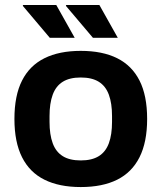

<svg xmlns="http://www.w3.org/2000/svg" viewBox="-20 -744 653 776"><path d="M306.4 12Q219.5 12 159.7 -17.7Q99.8 -47.4 69.1 -108.5Q38.3 -169.7 38.3 -263.2Q38.3 -357.8 69.1 -418.4Q99.8 -479 159.7 -508.7Q219.5 -538.4 306.4 -538.4Q394 -538.4 453.6 -508.7Q513.2 -479 543.9 -418.4Q574.7 -357.8 574.7 -263.2Q574.7 -169.7 543.9 -108.5Q513.2 -47.4 453.6 -17.7Q394 12 306.4 12ZM306.4 -95.6Q351.6 -95.6 379.4 -113Q407.3 -130.4 420 -165.2Q432.8 -200 432.8 -251.4V-274.8Q432.8 -326.2 420 -361.1Q407.3 -396 379.4 -413.4Q351.6 -430.8 306.4 -430.8Q261.2 -430.8 233.5 -413.4Q205.7 -396 193 -361.1Q180.2 -326.2 180.2 -274.8V-251.4Q180.2 -200 193 -165.2Q205.7 -130.4 233.5 -113Q261.2 -95.6 306.4 -95.6ZM355.6 -591.2 246.3 -720.4 247.5 -723.7H381.7L456.1 -591.2ZM181.3 -591.2 72.1 -720.4 73.3 -723.7H207.5L281.9 -591.2Z"/></svg>

Font: Archivo SemiBold
Style: Regular
Weight: 600
Designer: Hector Gatti
Foundry: Omnibus-Type
Version: Version 2.001